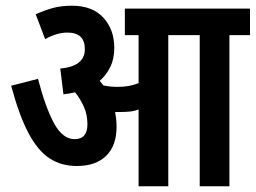

<svg xmlns="http://www.w3.org/2000/svg" viewBox="-20 -652 895 672"><path d="M388 -209Q388 -142 351.5 -106.5Q315 -71 249 -71Q194 -71 153 -98Q112 -125 79.5 -186.5Q47 -248 19 -352L113 -376Q140 -273 170 -219Q200 -165 241 -165Q286 -165 286 -217Q286 -251 273.5 -278.5Q261 -306 243 -329Q223 -324 202 -322L191 -412Q277 -420 277 -480Q277 -538 216 -538Q179 -538 138 -515L105 -602Q136 -616 165 -624Q194 -632 232 -632Q303 -632 341.5 -590.5Q380 -549 380 -484Q380 -446 366 -417.5Q352 -389 329 -369Q335 -362 342 -353Q365 -348 391 -348Q413 -348 430 -351Q447 -354 465 -361V-529H417V-622H855V-529H783V0H679V-529H569V0H465V-269Q450 -263 434 -261.5Q418 -260 402 -260Q393 -260 383 -260Q385 -249 386.5 -236Q388 -223 388 -209Z"/></svg>

Font: Noto Sans ExtraCondensed SemiBold
Style: Regular
Weight: 600
Width: 2
Designer: Monotype Design Team
Foundry: Monotype Imaging Inc.
Version: Version 2.013; ttfautohint (v1.8.4.7-5d5b)